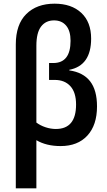

<svg xmlns="http://www.w3.org/2000/svg" viewBox="-20 -785 585 1045"><path d="M476 -575Q476 -428 357 -405V-402Q433 -391 470.5 -342.5Q508 -294 508 -206Q508 -104 455.5 -47Q403 10 310 10Q232 10 178 -22V240H66V-543Q66 -652 123 -708.5Q180 -765 277 -765Q369 -765 422.5 -715Q476 -665 476 -575ZM178 -536V-118Q199 -102 227.5 -92.5Q256 -83 284 -83Q394 -83 394 -216Q394 -282 363 -316Q332 -350 278 -350H247V-442H270Q364 -442 364 -563Q364 -617 340 -645.5Q316 -674 274 -674Q229 -674 203.5 -640.5Q178 -607 178 -536Z"/></svg>

Font: Noto Sans Display Medium Narrow
Style: Regular
Weight: 500
Width: 4
Designer: Monotype Design team
Foundry: Monotype Imaging Inc.
Version: Version 1.000